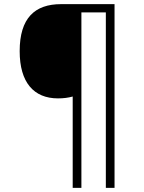

<svg xmlns="http://www.w3.org/2000/svg" viewBox="-20 -780 695 927"><path d="M533 127V-760H275C148 -760 75 -693 75 -533C75 -382 143 -305 260 -305C286 -305 310 -308 331 -314V127H373V-720H491V127Z"/></svg>

Font: Noto Sans Telugu Light
Style: Regular
Weight: 300
Designer: Jelle Bosma - Monotype Design Team
Foundry: Monotype Imaging Inc.
Version: Version 2.005